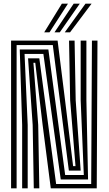

<svg xmlns="http://www.w3.org/2000/svg" viewBox="-20 -1020 588 1040"><path d="M40 0V-800H292L332.5 -476.2L376 -120H389L360 -477L354 -800H384L390 -477L417 -96H353L266 -776H70V0ZM100 0V-343.2L87 -752H242L333 -72H434L417 -477V-800H448V-477L457 -48H309L215 -728H113L130 -343.2V0ZM163 0 157 -343.2 132 -704H193L284 -23.2H474L478 -800H508L504 0H255L210.8 -344L171 -680H161L187 -343.2L193 0ZM219.5 -845 315 -1000H348L248.2 -845ZM330.8 -845 443 -1000H476L359.5 -845ZM275.2 -845 379 -1000H412L303.8 -845Z"/></svg>

Font: Big Shoulders Inline Display Black
Style: Regular
Weight: 900
Designer: Patric King
Foundry: XO Type Co
Version: Version 1.000